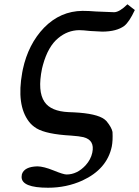

<svg xmlns="http://www.w3.org/2000/svg" viewBox="-20 -692 651 899"><path d="M86.9 -367.2Q112.3 -485.4 186.5 -562.5Q262.7 -640.1 366.2 -641.1Q396 -641.1 429.7 -638.2Q510.7 -635.3 515.1 -634.8Q540 -635.7 576.7 -671.9L611.3 -645Q585.4 -589.4 562 -570.8Q526.4 -544.4 459.5 -543.9Q455.6 -543.9 402.3 -546.9Q367.2 -550.8 350.1 -550.8Q296.4 -549.8 253.4 -514.2Q205.1 -475.1 181.2 -388.2Q178.7 -378.9 176.8 -371.1Q154.8 -264.2 188.5 -214.8Q218.3 -170.9 300.8 -167Q311.5 -166.5 326.2 -166Q433.1 -160.6 469.2 -133.3Q474.6 -128.9 478.5 -125Q502.9 -95.2 506.8 -74.2Q508.8 -33.2 503.4 -5.9Q481 100.1 365.7 153.3Q291.5 187 205.1 187Q80.6 187 81.1 136.2Q81.5 129.9 82.5 124Q93.8 88.4 155.3 86.9Q184.6 87.4 230.5 106Q276.9 125 291.5 125Q341.3 125 381.3 81.5Q405.3 54.7 412.1 22.9Q424.8 -36.1 370.6 -49.8Q352.1 -54.2 313 -57.1Q197.3 -63.5 151.4 -90.8Q128.9 -104.5 115.2 -123Q56.6 -200.2 84 -352.1Q85.4 -360.4 86.9 -367.2Z"/></svg>

Font: Linux Libertine Slanted O
Style: Bold Slanted
Weight: 700
Designer: Philipp H. Poll
Foundry: Philipp H. Poll
Version: Version 5.0.0